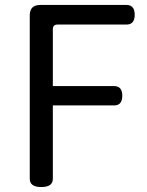

<svg xmlns="http://www.w3.org/2000/svg" viewBox="-20 -754 592 774"><path d="M193 -33Q193 0 146.5 0Q100 0 100 -33V-692Q100 -734 142 -734H490Q523 -734 523 -694.5Q523 -655 490 -655H212Q193 -655 193 -636V-407H440Q473 -407 473 -368Q473 -329 440 -329H193Z"/></svg>

Font: Raw Maruko Gothic CJK TC
Style: Regular
Weight: 400
Version: Version 1.001